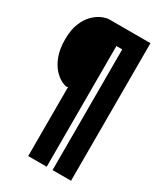

<svg xmlns="http://www.w3.org/2000/svg" viewBox="-204 -785 856 991"><g transform="rotate(30 224.0 -290.0)"><path d="M130 -288.6Q116.9 -288.6 95 -299.5Q73 -310.4 50.9 -334.8Q28.7 -359.1 13.5 -399.3Q-1.7 -439.4 -1.7 -498.3Q-1.7 -553.2 13.8 -591.8Q29.2 -630.4 52.9 -654.3Q76.6 -678.1 102 -689.1Q127.3 -700 146.6 -700H244.9V120H134.7V-292.9ZM279.7 120V-700H389.9V120ZM160.4 -700H335.9V-599.4H160.4Z"/></g></svg>

Font: League Mono Thin Condensed
Style: Regular
Weight: 100
Width: 1
Designer: Tyler Finck
Foundry: The League of Moveable Type / Tyler Finck
Version: Version 2.300;RELEASE